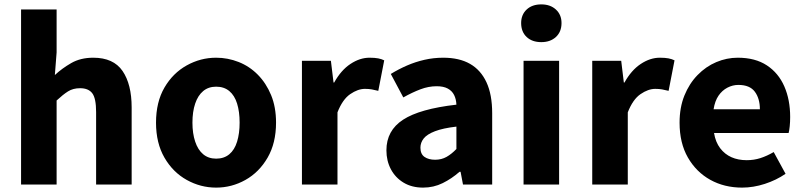

<svg xmlns="http://www.w3.org/2000/svg" viewBox="-20 -841 3663 875"><path d="M76 0V-798H238V-602L230 -499Q262 -529 304.5 -553.5Q347 -578 405 -578Q497 -578 538.5 -517.5Q580 -457 580 -351V0H418V-330Q418 -393 400.5 -416Q383 -439 345 -439Q313 -439 290 -424.5Q267 -410 238 -383V0Z M965 14Q894 14 831 -21Q768 -56 729.5 -122.5Q691 -189 691 -282Q691 -376 729.5 -442Q768 -508 831 -543Q894 -578 965 -578Q1018 -578 1067.5 -558.5Q1117 -539 1155 -500.5Q1193 -462 1215.5 -407.5Q1238 -353 1238 -282Q1238 -189 1199.5 -122.5Q1161 -56 1098.5 -21Q1036 14 965 14ZM965 -118Q1001 -118 1025 -138Q1049 -158 1060.5 -195.5Q1072 -233 1072 -282Q1072 -332 1060.5 -369Q1049 -406 1025 -426Q1001 -446 965 -446Q930 -446 906 -426Q882 -406 869.5 -369Q857 -332 857 -282Q857 -233 869.5 -195.5Q882 -158 906 -138Q930 -118 965 -118Z M1356 0V-564H1488L1500 -465H1503Q1534 -521 1577 -549.5Q1620 -578 1664 -578Q1688 -578 1703.5 -575Q1719 -572 1731 -566L1704 -427Q1688 -431 1674.5 -433.5Q1661 -436 1643 -436Q1611 -436 1576 -412Q1541 -388 1518 -329V0Z M1908 14Q1857 14 1819.5 -8.5Q1782 -31 1761.5 -69.5Q1741 -108 1741 -156Q1741 -246 1817 -295.5Q1893 -345 2060 -364Q2059 -389 2049.5 -408Q2040 -427 2020.5 -437.5Q2001 -448 1970 -448Q1933 -448 1896 -434Q1859 -420 1818 -397L1761 -504Q1797 -526 1835 -542.5Q1873 -559 1914.5 -568.5Q1956 -578 2000 -578Q2073 -578 2122 -550Q2171 -522 2197 -466Q2223 -410 2223 -325V0H2090L2079 -58H2074Q2039 -27 1997.5 -6.5Q1956 14 1908 14ZM1963 -113Q1992 -113 2015 -126Q2038 -139 2060 -162V-264Q1999 -257 1962.5 -243Q1926 -229 1911 -210Q1896 -191 1896 -168Q1896 -139 1914.5 -126Q1933 -113 1963 -113Z M2366 0V-564H2528V0ZM2447 -649Q2405 -649 2380 -672.5Q2355 -696 2355 -736Q2355 -774 2380 -797.5Q2405 -821 2447 -821Q2488 -821 2513.5 -797.5Q2539 -774 2539 -736Q2539 -696 2513.5 -672.5Q2488 -649 2447 -649Z M2679 0V-564H2811L2823 -465H2826Q2857 -521 2900 -549.5Q2943 -578 2987 -578Q3011 -578 3026.5 -575Q3042 -572 3054 -566L3027 -427Q3011 -431 2997.5 -433.5Q2984 -436 2966 -436Q2934 -436 2899 -412Q2864 -388 2841 -329V0Z M3362 14Q3281 14 3217 -21.5Q3153 -57 3115 -123Q3077 -189 3077 -282Q3077 -351 3099 -405.5Q3121 -460 3159 -499Q3197 -538 3244.5 -558Q3292 -578 3342 -578Q3422 -578 3475 -543Q3528 -508 3554.5 -447Q3581 -386 3581 -308Q3581 -285 3579 -265.5Q3577 -246 3574 -235H3234Q3241 -193 3262 -165.5Q3283 -138 3313.5 -124.5Q3344 -111 3383 -111Q3416 -111 3445.5 -120.5Q3475 -130 3506 -148L3560 -49Q3518 -20 3465.5 -3Q3413 14 3362 14ZM3232 -343H3443Q3443 -392 3420 -423Q3397 -454 3345 -454Q3319 -454 3295 -441.5Q3271 -429 3254.5 -405Q3238 -381 3232 -343Z"/></svg>

Font: Noto Sans HK Thin ExtraBold
Style: Regular
Weight: 800
Version: Version 2.004-H2;hotconv 1.0.118;makeotfexe 2.5.65603